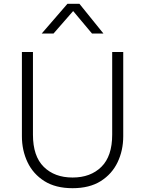

<svg xmlns="http://www.w3.org/2000/svg" viewBox="-20 -973 762 1008"><path d="M361 15Q272 15 213 -22.2Q154 -59.5 124.5 -121.5Q95 -183.5 95 -258V-700H153V-266Q153 -153 209.8 -97Q266.5 -41 361 -41Q455.5 -41 512.2 -97Q569 -153 569 -266V-700H627V-258Q627 -183.5 597.5 -121.5Q568 -59.5 509 -22.2Q450 15 361 15ZM199 -797 334 -953H397L523 -797H463L364 -915L261 -797Z"/></svg>

Font: Geologica Thin Roman Thin
Style: Regular
Weight: 250
Version: Version 1.010;gftools[0.9.28]